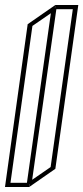

<svg xmlns="http://www.w3.org/2000/svg" viewBox="-20 -750 334 770"><path d="M0 0 91 -653 202 -730 200 -718 201 -719 202 -730H294L202 -73L97 0L99 -11H98L97 0ZM183 -80 272 -713H206L109 -29ZM110 -646 22 -17H88L184 -697Z"/></svg>

Font: Imposible
Style: Regular
Weight: 400
Designer: Rodrigo Fuenzalida
Foundry: fragTYPE
Version: Version 1.000